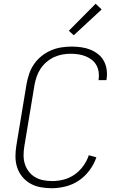

<svg xmlns="http://www.w3.org/2000/svg" viewBox="-20 -990 640 1018"><path d="M254 8Q224 8 194.5 2.5Q165 -3 140.5 -17Q116 -31 98 -53Q80 -75 71 -102.5Q62 -130 62 -160Q62 -190 67 -220L121 -546Q126 -573 135 -599.5Q144 -626 160.5 -650Q177 -674 200 -692.5Q223 -711 249.5 -722.5Q276 -734 304 -738.5Q332 -743 359 -743Q385 -743 410.5 -739.5Q436 -736 458.5 -727Q481 -718 500 -703Q519 -688 530.5 -667Q542 -646 545.5 -621Q549 -596 545 -570L544 -565H502L503 -569Q506 -589 503 -609Q500 -629 490.5 -645.5Q481 -662 466 -673.5Q451 -685 433 -692Q415 -699 395 -702Q375 -705 355 -705Q333 -705 310.5 -701Q288 -697 266.5 -687Q245 -677 226.5 -661Q208 -645 195 -625.5Q182 -606 174.5 -584Q167 -562 163 -540L109 -214Q105 -190 105 -166Q105 -142 112 -120Q119 -98 133 -80Q147 -62 166.5 -50.5Q186 -39 209.5 -34.5Q233 -30 258 -30Q288 -30 318.5 -38Q349 -46 375.5 -64.5Q402 -83 421.5 -110Q441 -137 451 -167L491 -156Q479 -120 455 -87.5Q431 -55 398.5 -33Q366 -11 328 -1.5Q290 8 254 8ZM371 -803 345 -827 487 -970 519 -940Z"/></svg>

Font: Iosevka Extralight Extended
Style: Italic
Weight: 200
Width: 7
Italic angle: -9°
Monospace: yes
Designer: Belleve Invis
Foundry: Belleve Invis
Version: Version 32.5.0; ttfautohint (v1.8.4)